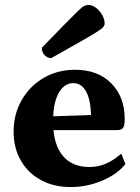

<svg xmlns="http://www.w3.org/2000/svg" viewBox="-20 -744 564 776"><path d="M266 12Q197 12 145 -16.5Q93 -45 64 -95.5Q35 -146 35 -212Q35 -283 68 -340Q101 -397 157 -429.5Q213 -462 284 -462Q375 -462 429.5 -407.5Q484 -353 484 -262Q484 -235 477 -226.5Q470 -218 452 -218H196Q203 -146 240 -107.5Q277 -69 342 -69Q376 -69 407 -82Q438 -95 470 -123L487 -81Q453 -39 392 -13.5Q331 12 266 12ZM276 -408Q242 -408 220 -373Q198 -338 195 -274L348 -279Q346 -342 327.5 -375Q309 -408 276 -408ZM187 -509Q173 -509 161 -520.5Q149 -532 149 -551Q209 -613 243.5 -648Q278 -683 295 -699.5Q312 -716 320.5 -720Q329 -724 337 -724Q353 -724 368 -712.5Q383 -701 393 -683.5Q403 -666 403 -649Q403 -642 398 -635.5Q393 -629 373 -616Q353 -603 309 -578Q265 -553 187 -509Z"/></svg>

Font: Petrona ExtraBold
Style: Regular
Weight: 800
Designer: Ringo R. Seeber
Foundry: Ringo R. Seeber
Version: Version 2.001; ttfautohint (v1.8.3)